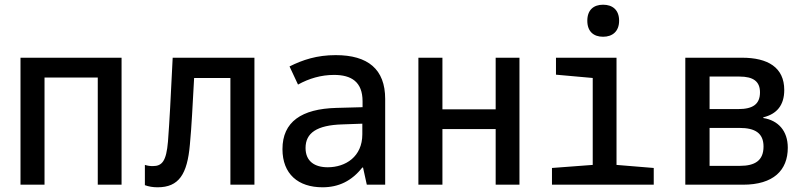

<svg xmlns="http://www.w3.org/2000/svg" viewBox="-20 -784 3418 815"><path d="M67 0H169V-455H395V0H496V-539H67Z M649 11C739 11 775 -44 786 -170C794 -255 797 -330 804 -453H958V0H1060V-539H713C704 -357 700 -275 693 -183C686 -100 668 -79 629 -79C617 -79 608 -80 595 -84V2C611 8 629 11 649 11Z M1349 11C1418 11 1473 -16 1518 -73H1521L1537 0H1615V-364C1615 -490 1542 -550 1405 -550C1325 -550 1265 -530 1209 -502L1245 -425C1292 -451 1343 -466 1398 -466C1471 -466 1519 -437 1519 -354V-329L1408 -326C1260 -322 1179 -267 1179 -151C1179 -45 1246 11 1349 11ZM1371 -74C1316 -74 1277 -99 1277 -156C1277 -219 1324 -253 1434 -256L1518 -259V-214C1518 -119 1447 -74 1371 -74Z M1756 0H1858V-236H2084V0H2185V-539H2084V-320H1858V-539H1756Z M2540 -628C2580 -628 2608 -651 2608 -696C2608 -742 2580 -764 2540 -764C2500 -764 2473 -742 2473 -696C2473 -650 2500 -628 2540 -628ZM2323 0H2755V-71L2597 -84V-539H2340V-467L2496 -453V-84L2323 -71Z M2889 0H3134C3263 0 3324 -61 3324 -157C3324 -229 3283 -273 3220 -283V-286C3278 -300 3309 -338 3309 -402C3309 -498 3239 -539 3130 -539H2889ZM2992 -321V-459H3119C3178 -459 3206 -438 3206 -392C3206 -342 3176 -321 3114 -321ZM2992 -80V-241H3119C3185 -241 3221 -219 3221 -162C3221 -102 3184 -80 3121 -80Z"/></svg>

Font: Noto Sans Mono SemiCondensed Medium
Style: Regular
Weight: 500
Width: 4
Designer: Monotype Design Team
Foundry: Monotype Imaging Inc.
Version: Version 2.014